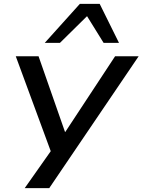

<svg xmlns="http://www.w3.org/2000/svg" viewBox="-20 -786 732 986"><path d="M107 180 250 -23 257 35 61 -497H178L314 -108H315L571 -497H692L233 180ZM210 -566 390 -766H492L591 -566H512L427 -703L288 -566Z"/></svg>

Font: Nunito Sans 7pt Expanded Medium
Style: Italic
Weight: 500
Width: 7
Italic angle: -9°
Designer: Vernon Adams
Foundry: Vernon Adams
Version: Version 3.101;gftools[0.9.27]